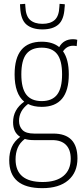

<svg xmlns="http://www.w3.org/2000/svg" viewBox="-20 -759 432 999"><path d="M197 -203Q155 -203 126 -218Q79 -182 79 -130Q79 -101 97 -82.5Q115 -64 158 -64H257Q383 -64 383 65Q383 138 335 179Q287 220 200 220Q28 220 28 75Q28 37 41 6.5Q54 -24 85 -47Q48 -70 48 -123Q48 -189 106 -230Q56 -271 56 -372Q56 -542 197 -542Q254 -542 288 -514Q311 -555 360 -555Q372 -555 382 -552L379 -519Q372 -521 360 -521Q328 -521 308 -492Q338 -450 338 -372Q338 -203 197 -203ZM197 -233Q251 -233 277 -266.5Q303 -300 303 -372Q303 -445 277 -478Q251 -511 197 -511Q143 -511 117 -478Q91 -445 91 -372Q91 -300 117 -266.5Q143 -233 197 -233ZM61 70Q61 188 202 188Q272 188 310 156.5Q348 125 348 67Q348 20 323.5 -5Q299 -30 252 -30H156Q129 -30 109 -36Q83 -16 72 10.5Q61 37 61 70ZM201 -606Q148 -606 118 -631Q88 -656 85 -720Q84 -728 84 -737L111 -739Q111 -735 111.5 -731.5Q112 -728 112 -725Q114 -675 137 -655Q160 -635 201 -635Q242 -635 264.5 -655Q287 -675 289 -724Q290 -732 290 -739L317 -737Q317 -733 317 -728.5Q317 -724 316 -719Q313 -657 284 -631.5Q255 -606 201 -606Z"/></svg>

Font: Georama SemiCondensed ExtraLight
Style: Regular
Weight: 200
Width: 4
Designer: Jean-Baptiste Levee
Foundry: Production Type
Version: Version 1.000